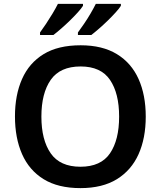

<svg xmlns="http://www.w3.org/2000/svg" viewBox="-20 -958 827 988"><path d="M730 -358Q730 -247 693 -164.5Q656 -82 581.5 -36Q507 10 394 10Q279 10 204.5 -36Q130 -82 93.5 -165Q57 -248 57 -359Q57 -469 93.5 -551.5Q130 -634 204.5 -679.5Q279 -725 395 -725Q507 -725 581.5 -679.5Q656 -634 693 -551.5Q730 -469 730 -358ZM193 -358Q193 -238 241 -169Q289 -100 394 -100Q499 -100 546 -169Q593 -238 593 -358Q593 -478 546 -547Q499 -616 395 -616Q289 -616 241 -547Q193 -478 193 -358ZM602 -928Q594 -915 576 -895Q558 -875 535.5 -853Q513 -831 490 -811Q467 -791 450 -778H381V-791Q395 -810 412.5 -835.5Q430 -861 446 -888.5Q462 -916 473 -938H602ZM407 -928Q399 -915 381 -895Q363 -875 340.5 -853Q318 -831 295 -811Q272 -791 255 -778H186V-791Q200 -810 217 -835.5Q234 -861 250.5 -888.5Q267 -916 278 -938H407Z"/></svg>

Font: Noto Sans Canadian Aboriginal SemiBold
Style: Regular
Weight: 600
Designer: Monotype Design Team, Typotheque's Kevin King
Foundry: Monotype Imaging Inc.
Version: Version 2.004; ttfautohint (v1.8.4.7-5d5b)